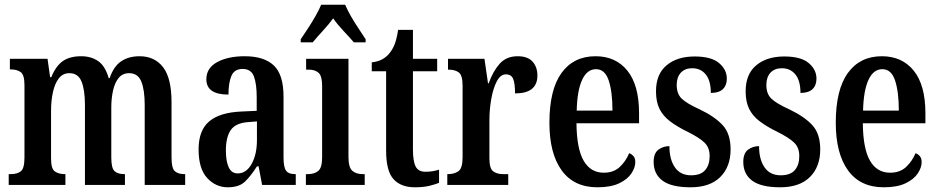

<svg xmlns="http://www.w3.org/2000/svg" viewBox="-20 -786 3988 816"><path d="M17 0V-46H26Q53 -46 68.5 -58Q84 -70 84 -117V-424Q84 -468 68 -479.5Q52 -491 25 -491H22V-536H182L193 -458H198Q217 -505 246.5 -526Q276 -547 325 -547Q367 -547 397 -526.5Q427 -506 442 -454H446Q463 -504 495 -525.5Q527 -547 573 -547Q637 -547 673 -500.5Q709 -454 709 -352V-117Q709 -71 723 -58.5Q737 -46 764 -46H767V0H595V-340Q595 -404 580.5 -439.5Q566 -475 529 -475Q501 -475 484.5 -455Q468 -435 460.5 -401.5Q453 -368 453 -329V-117Q453 -71 467 -58.5Q481 -46 508 -46H511V0H341V-340Q341 -404 326.5 -439.5Q312 -475 275 -475Q247 -475 230 -453Q213 -431 205 -394.5Q197 -358 197 -316V-112Q197 -69 213 -57.5Q229 -46 256 -46H258V0Z M948 10Q897 10 860.5 -29.5Q824 -69 824 -151Q824 -232 869 -270Q914 -308 1005 -312L1071 -315V-373Q1071 -430 1059 -461.5Q1047 -493 1011 -493Q976 -493 963.5 -463.5Q951 -434 951 -384Q857 -384 857 -449Q857 -497 903 -522Q949 -547 1020 -547Q1102 -547 1143.5 -508Q1185 -469 1185 -375V-117Q1185 -76 1195.5 -61Q1206 -46 1234 -46H1237V0H1094L1079 -79H1072Q1046 -38 1021 -14Q996 10 948 10ZM990 -49Q1027 -49 1049.5 -89.5Q1072 -130 1072 -191V-270L1034 -267Q981 -263 960.5 -233Q940 -203 940 -146Q940 -101 952 -75Q964 -49 990 -49Z M1280 0V-46H1289Q1316 -46 1332.5 -59.5Q1349 -73 1349 -117V-421Q1349 -463 1334 -476.5Q1319 -490 1293 -490H1281V-536H1461V-119Q1461 -74 1477.5 -60Q1494 -46 1521 -46H1530V0ZM1258 -619Q1271 -638 1288 -664Q1305 -690 1320.5 -717Q1336 -744 1345 -766H1447Q1456 -744 1471.5 -717Q1487 -690 1504.5 -664Q1522 -638 1534 -619V-606H1484Q1465 -628 1439.5 -655Q1414 -682 1396 -708Q1377 -682 1352 -655Q1327 -628 1309 -606H1258Z M1743 10Q1684 10 1652.5 -24.5Q1621 -59 1621 -146V-483H1560V-521Q1588 -524 1606.5 -535Q1625 -546 1637 -562Q1649 -577 1657.5 -598.5Q1666 -620 1672 -659H1735V-536H1838V-483H1735V-151Q1735 -101 1746.5 -78.5Q1758 -56 1788 -56Q1819 -56 1846 -65V-9Q1832 -3 1806 3.5Q1780 10 1743 10Z M1881 0V-46H1884Q1911 -46 1928.5 -58.5Q1946 -71 1946 -118V-422Q1946 -466 1930 -478Q1914 -490 1887 -490H1884V-536H2039L2054 -432H2057Q2075 -483 2103.5 -515Q2132 -547 2180 -547Q2223 -547 2243.5 -524Q2264 -501 2264 -465Q2264 -389 2169 -389Q2169 -431 2161 -450.5Q2153 -470 2130 -470Q2107 -470 2091.5 -440.5Q2076 -411 2068 -366Q2060 -321 2060 -276V-113Q2060 -69 2076.5 -57.5Q2093 -46 2117 -46H2140V0Z M2519 10Q2419 10 2367 -62Q2315 -134 2315 -264Q2315 -405 2366.5 -476Q2418 -547 2511 -547Q2597 -547 2646.5 -485.5Q2696 -424 2696 -305V-262H2430Q2431 -154 2460.5 -103Q2490 -52 2546 -52Q2588 -52 2614 -76.5Q2640 -101 2654 -135Q2665 -131 2672.5 -122Q2680 -113 2680 -97Q2680 -74 2663.5 -49Q2647 -24 2611.5 -7Q2576 10 2519 10ZM2583 -316Q2583 -396 2567 -444Q2551 -492 2513 -492Q2475 -492 2454 -446.5Q2433 -401 2431 -316Z M2915 10Q2834 10 2796 -18Q2758 -46 2758 -98Q2758 -135 2778.5 -150Q2799 -165 2825 -165Q2825 -108 2848.5 -74.5Q2872 -41 2917 -41Q2958 -41 2977 -63Q2996 -85 2996 -123Q2996 -158 2975 -179Q2954 -200 2904 -225Q2857 -248 2827 -271Q2797 -294 2782.5 -324Q2768 -354 2768 -398Q2768 -471 2813 -508.5Q2858 -546 2932 -546Q3003 -546 3036 -518Q3069 -490 3069 -452Q3069 -423 3052 -407Q3035 -391 3001 -391Q3001 -443 2979.5 -469.5Q2958 -496 2922 -496Q2891 -496 2873.5 -477Q2856 -458 2856 -425Q2856 -387 2877.5 -366.5Q2899 -346 2954 -321Q3017 -291 3051 -254.5Q3085 -218 3085 -151Q3085 -77 3041 -33.5Q2997 10 2915 10Z M3296 10Q3215 10 3177 -18Q3139 -46 3139 -98Q3139 -135 3159.5 -150Q3180 -165 3206 -165Q3206 -108 3229.5 -74.5Q3253 -41 3298 -41Q3339 -41 3358 -63Q3377 -85 3377 -123Q3377 -158 3356 -179Q3335 -200 3285 -225Q3238 -248 3208 -271Q3178 -294 3163.5 -324Q3149 -354 3149 -398Q3149 -471 3194 -508.5Q3239 -546 3313 -546Q3384 -546 3417 -518Q3450 -490 3450 -452Q3450 -423 3433 -407Q3416 -391 3382 -391Q3382 -443 3360.5 -469.5Q3339 -496 3303 -496Q3272 -496 3254.5 -477Q3237 -458 3237 -425Q3237 -387 3258.5 -366.5Q3280 -346 3335 -321Q3398 -291 3432 -254.5Q3466 -218 3466 -151Q3466 -77 3422 -33.5Q3378 10 3296 10Z M3736 10Q3636 10 3584 -62Q3532 -134 3532 -264Q3532 -405 3583.5 -476Q3635 -547 3728 -547Q3814 -547 3863.5 -485.5Q3913 -424 3913 -305V-262H3647Q3648 -154 3677.5 -103Q3707 -52 3763 -52Q3805 -52 3831 -76.5Q3857 -101 3871 -135Q3882 -131 3889.5 -122Q3897 -113 3897 -97Q3897 -74 3880.5 -49Q3864 -24 3828.5 -7Q3793 10 3736 10ZM3800 -316Q3800 -396 3784 -444Q3768 -492 3730 -492Q3692 -492 3671 -446.5Q3650 -401 3648 -316Z"/></svg>

Font: Noto Serif Bengali ExtraCondensed SemiBold
Style: Regular
Weight: 600
Width: 2
Designer: Juan Bruce, Universal Thirst, Indian Type Foundry and the Monotype Design Team.
Foundry: Monotype Imaging Inc.
Version: Version 2.003; ttfautohint (v1.8.4.7-5d5b)